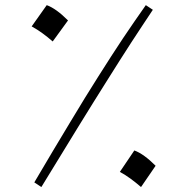

<svg xmlns="http://www.w3.org/2000/svg" viewBox="-20 -740 746 765"><path d="M116.7 -13.3 144.8 5.2C200.5 -85.7 249.5 -166.2 292.4 -235.7C335.2 -305.2 373.8 -367.1 408.1 -421.4C441.9 -475.7 473.8 -525.2 502.9 -570.5C531.9 -615.2 561 -658.6 589 -701L561 -719.5C531 -677.1 501 -633.3 470.5 -588.1C440 -542.4 407.6 -491.9 372.9 -437.1C338.1 -382.4 300 -320.5 258.6 -251.4C216.7 -182.4 169.5 -102.9 116.7 -13.3ZM166.2 -719.5 106.2 -634.8C121 -626.7 135.2 -617.6 149 -607.6C162.9 -597.6 176.2 -586.7 190 -574.8L251 -658.6C219.5 -690 191.4 -710.5 166.2 -719.5ZM515.2 -140.5 457.6 -55.2C471.4 -47.6 485.7 -38.6 499.5 -28.6C513.3 -18.6 527.6 -7.1 541.9 5.2L600 -79.5C568.6 -111 540.5 -131.4 515.2 -140.5Z"/></svg>

Font: Pinar Light
Style: Regular
Weight: 300
Designer: Amin Abedi
Version: Version 2.00;September 9, 2021;FontCreator 13.0.0.2683 64-bi